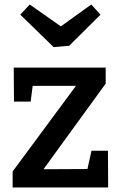

<svg xmlns="http://www.w3.org/2000/svg" viewBox="-20 -832 536 852"><path d="M386 -163H459L460 0H36V-71L317 -451H125L116 -381H42L41 -532H449V-461L173 -81L368 -82ZM250 -715 385 -812 426 -767 287 -629 218 -623 70 -767 112 -812Z"/></svg>

Font: Bitter Pro SemiBold
Style: Regular
Weight: 600
Designer: Sol Matas, and Bitter project Authors
Foundry: Sol Matas
Version: Version 1.010